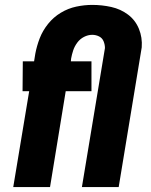

<svg xmlns="http://www.w3.org/2000/svg" viewBox="-20 -763 616 783"><path d="M34 0H184L248 -391H353V-513H269L270 -524Q273 -541 278.5 -557.5Q284 -574 295 -589Q306 -604 322.5 -612.5Q339 -621 356 -621Q371 -621 384 -614.5Q397 -608 402.5 -594.5Q408 -581 408 -567L314 0H464L558 -570Q561 -610 546.5 -645.5Q532 -681 502 -703.5Q472 -726 434 -734.5Q396 -743 356 -743Q324 -743 291 -736Q258 -729 228 -711Q198 -693 176 -665.5Q154 -638 142 -607Q130 -576 124 -544L119 -513H73L72 -391H99Z"/></svg>

Font: Iosevka Sparkle Heavy Oblique
Style: Regular
Weight: 900
Italic angle: -9°
Designer: Belleve Invis
Foundry: Belleve Invis
Version: Version 4.5.0; ttfautohint (v1.8.3)